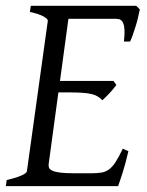

<svg xmlns="http://www.w3.org/2000/svg" viewBox="-20 -635 502 655"><path d="M418 -119.1Q408.2 -76.7 398.2 -45.4Q388.2 -14.2 382.8 0H0L2.9 -21Q33.7 -27.8 52.2 -35.9Q70.8 -43.9 71.8 -50.8L143.1 -564Q144 -569.8 128.9 -578.6Q113.8 -587.4 82 -594.2L85 -615.2H444.8L457 -603Q454.6 -590.3 450.9 -575.2Q447.3 -560.1 442.6 -544.9Q438 -529.8 433.1 -516.1Q428.2 -502.4 423.8 -493.2H402.8Q405.3 -515.6 404.8 -530.5Q404.3 -545.4 400.9 -554.4Q397.5 -563.5 391.6 -567.1Q385.7 -570.8 377 -570.8H213.4L184.6 -358.9H367.2L377 -345.2Q372.1 -338.4 366 -331.1Q359.9 -323.7 353.3 -316.7Q346.7 -309.6 340.3 -303.5Q334 -297.4 329.1 -293Q321.3 -301.3 312.5 -306.4Q303.7 -311.5 290.8 -314.5Q277.8 -317.4 259 -318.6Q240.2 -319.8 212.9 -319.8H179.2L146 -75.2Q145 -67.9 147.5 -62.3Q149.9 -56.6 159.2 -52.5Q168.5 -48.3 186 -46.1Q203.6 -43.9 232.9 -43.9H292Q312.5 -43.9 326.7 -46.4Q340.8 -48.8 352.3 -57.4Q363.8 -65.9 374.5 -82.5Q385.3 -99.1 398.9 -127.9L418 -119.1Z"/></svg>

Font: Gentium
Style: Italic
Weight: 400
Italic angle: -7°
Designer: J. Victor Gaultney
Version: Version 1.02; 2005; OFL release